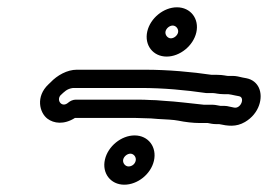

<svg xmlns="http://www.w3.org/2000/svg" viewBox="-20 -556 734 526"><path d="M317.5 -119C319.5 -127.6 328.6 -135 337.2 -135C346.4 -135 354 -125.6 351.7 -115.5C349.6 -106.6 341.6 -100 332.1 -100C323 -100 315.3 -109.7 317.5 -119ZM267.5 -119C258.8 -81.6 283 -50 320.5 -50C356.6 -50 393.1 -78.5 401.7 -115.5C410.3 -152.9 386.7 -185 348.7 -185C312.4 -185 275.9 -155.4 267.5 -119ZM433.5 -470C435.5 -478.6 444.6 -486 453.2 -486C462.3 -486 470 -476.3 467.8 -467C465.8 -458.4 456.7 -451 448.1 -451C439 -451 431.4 -460.7 433.5 -470ZM383.5 -470C374.9 -432.6 399 -401 436.6 -401C472.9 -401 509.4 -430.6 517.8 -467C526.4 -504.4 502.3 -536 464.7 -536C428.4 -536 391.9 -506.4 383.5 -470ZM563.1 -269H539.3C499.7 -272.9 466.2 -277.8 427.5 -279.9C412.6 -281.4 400.8 -282 391.9 -282C380.6 -282.7 370 -283 358.3 -283H187.3C180.2 -283 172.3 -279.5 166.9 -274.8C150 -259.9 134.2 -280.2 145.3 -294.4C156.2 -304.6 163.3 -312.9 180.1 -315H365.7C427.2 -315 489.1 -309.2 543 -301.3C544.1 -301.1 545.6 -301 546.5 -301H563.5C570 -301 578.1 -298 592.8 -298H605.3C610.1 -297.4 615.7 -296.4 624.1 -294.5L635 -292.4C652.2 -289 639.6 -256.7 620.7 -261.4L610.7 -263.5C603.1 -265.1 600.3 -266 594.4 -266H583.7C575.9 -266.9 570.8 -269 563.1 -269ZM379.6 -232C388 -232 397.9 -231.5 412.2 -230.1C433.1 -228.9 455.7 -228.1 468.2 -225.5C487.3 -221.5 509.8 -219 526.6 -219H549.1C555.7 -217.7 563.3 -216 570.9 -216H580.1C603.7 -211 626.5 -207.3 651.2 -221.8C690.4 -244.8 701.7 -288.4 689.2 -315.6C683.4 -328.2 672 -338.3 655.4 -341.6L645.2 -343.5C635.5 -345.7 627.1 -348 618.3 -348H604.3C600.5 -348 590.7 -351 575 -351H559.8C506.1 -358.9 441 -365 377.3 -365H190.3C164.3 -365 136.8 -349.9 118.3 -330.2L112.8 -325C77 -291.4 88.2 -247.2 110 -230.8C127.3 -217.8 155.1 -213.7 185.5 -233H346.8C358.2 -233 368.8 -232 379.6 -232Z"/></svg>

Font: HoneyBee
Style: StrIt
Weight: 700
Foundry: Cannot Into Space Fonts
Version: Version 0.89